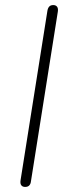

<svg xmlns="http://www.w3.org/2000/svg" viewBox="-20 -731 274 757"><path d="M79 6Q69 6 64 -0.5Q59 -7 61 -20L167 -689Q169 -700 174.5 -705.5Q180 -711 190 -711Q200 -711 205 -704.5Q210 -698 208 -685L102 -16Q101 -6 95.5 0Q90 6 79 6Z"/></svg>

Font: Nunito ExtraLight
Style: Italic
Weight: 200
Italic angle: -9°
Designer: Vernon Adams
Foundry: Vernon Adams
Version: Version 3.602